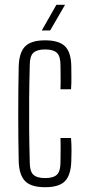

<svg xmlns="http://www.w3.org/2000/svg" viewBox="-20 -774 364 800"><path d="M58 -101Q56 -194 56 -299Q56 -404 58 -498Q60 -556 85 -581Q110 -606 168 -606Q226 -606 251 -581Q276 -556 277 -499Q277 -479 277.5 -454Q278 -429 276 -402H232Q233 -430 232.5 -456Q232 -482 232 -502Q232 -540 217 -554Q202 -568 168 -568Q134 -568 119 -554Q104 -540 104 -502Q102 -425 101.5 -362.5Q101 -300 101.5 -237.5Q102 -175 104 -98Q104 -60 119 -46Q134 -32 168 -32Q202 -32 217 -46Q232 -60 232 -98Q232 -119 232.5 -144Q233 -169 232 -199H276Q278 -172 278 -147Q278 -122 277 -101Q275 -44 250.5 -19Q226 6 168 6Q110 6 85 -19Q60 -44 58 -101ZM154 -647 215 -754H251L189 -647Z"/></svg>

Font: Big Shoulders Display Light
Style: Regular
Weight: 300
Designer: Patric King
Foundry: XO Type Co
Version: Version 1.000; ttfautohint (v1.8.2)